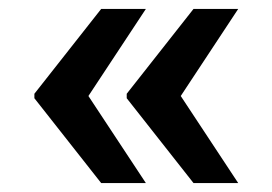

<svg xmlns="http://www.w3.org/2000/svg" viewBox="-20 -471 610 430"><path d="M178 -256 306.7 -451H206.6L57 -261V-251L206.6 -61H306.7ZM384.8 -256 513.5 -451H413.4L263.8 -261V-251L413.4 -61H513.5Z"/></svg>

Font: Asimov
Style: Wid
Weight: 500
Designer: Google
Version: Version 2.000980; 2014